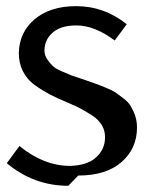

<svg xmlns="http://www.w3.org/2000/svg" viewBox="-20 -556 503 622"><path d="M233.4 12.7C293.9 12.7 340.8 -2 374 -31.2C407.2 -60.5 423.8 -97.7 423.8 -142.6C423.8 -156.2 421.9 -168.9 418 -180.7C414.1 -192.4 409.2 -202.1 404.3 -210.9C399.4 -219.7 391.6 -228.5 379.9 -237.3C368.2 -246.1 359.4 -252.9 353.5 -256.8C347.7 -260.7 335.9 -266.6 319.3 -273.4C302.7 -280.3 292 -284.2 286.1 -286.1C280.3 -288.1 268.6 -292 250 -298.8C232.4 -304.7 219.7 -308.6 211.9 -311.5C204.1 -314.5 193.4 -319.3 179.7 -325.2C166 -331.1 156.2 -336.9 150.4 -342.8C144.5 -348.6 138.7 -355.5 132.8 -364.3C127 -373 124 -381.8 124 -391.6C124 -415 132.8 -434.6 150.4 -450.2C168 -465.8 193.4 -473.6 227.5 -473.6C267.6 -473.6 308.6 -457 351.6 -424.8L390.6 -477.5C341.8 -516.6 287.1 -536.1 226.6 -536.1C169.9 -536.1 125 -521.5 91.8 -493.2C58.6 -464.8 42 -428.7 41 -384.8C41 -363.3 44.9 -343.8 53.7 -326.2C62.5 -308.6 75.2 -293 92.8 -280.3C110.4 -267.6 127 -257.8 141.6 -250C156.2 -242.2 175.8 -233.4 199.2 -223.6C217.8 -215.8 232.4 -209 243.2 -203.1C253.9 -197.3 266.6 -189.5 280.3 -180.7C293.9 -171.9 303.7 -161.1 310.5 -149.4C317.4 -137.7 320.3 -125 320.3 -111.3C320.3 -85 310.5 -63.5 291 -45.9C271.5 -28.3 243.2 -19.5 207 -18.6C150.4 -18.6 95.7 -40 43 -83L2 -27.3C60.5 21.5 127 45.9 201.2 45.9Z"/></svg>

Font: Gen Shin Gothic P Normal
Style: Regular
Weight: 300
Designer: [Source Han Sans]
Ryoko NISHIZUKA  (kana & ideographs); Paul D. Hunt (Latin, Greek & Cyrillic); Wenlong ZHANG  (bopomofo
Version: Version 1.002.20150607